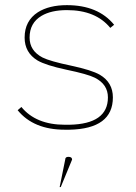

<svg xmlns="http://www.w3.org/2000/svg" viewBox="-20 -507 535 754"><path d="M428.2 -409.7 413.1 -397.5Q356 -467.3 242.7 -467.3Q181.2 -467.3 143.1 -444.8Q96.2 -417 96.2 -359.4Q96.2 -307.6 147 -281.2Q175.8 -266.6 259.8 -249Q339.8 -231.9 372.1 -213.4Q423.3 -183.1 423.3 -124.5Q423.3 -1 252.4 2.4H234.9Q111.8 2.4 49.3 -74.2L64 -86.9Q121.1 -17.1 234.9 -17.1H252.4Q403.8 -20 403.8 -124.5Q403.8 -175.8 352.5 -201.7Q324.7 -215.8 240.2 -233.4Q160.2 -250.5 127.4 -269.5Q76.7 -300.3 76.7 -359.4Q76.7 -425.3 128.9 -459Q172.9 -486.8 242.7 -486.8Q365.2 -486.8 428.2 -409.7ZM218.6 227.5H214.3L236.1 119.7Q236.1 108.9 248.6 108.9Q263.1 108.9 263.1 119.7Z"/></svg>

Font: Fortheenas_01
Style: Regular
Weight: 100
Designer: Situjuh Nazara
Version: Version 1.10 September 8, 2014